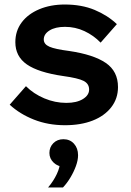

<svg xmlns="http://www.w3.org/2000/svg" viewBox="-20 -539 581 851"><path d="M23 -75 95 -157Q129 -123 176.5 -103Q224 -83 274 -83Q320 -83 347.5 -100Q375 -117 375 -142Q375 -168 350.5 -180.5Q326 -193 260 -202Q150 -218 99 -253.5Q48 -289 48 -352Q48 -402 76 -439.5Q104 -477 154 -498Q204 -519 267 -519Q342 -519 399.5 -495Q457 -471 498 -432L426 -350Q395 -382 354.5 -401Q314 -420 268 -420Q225 -420 199.5 -404Q174 -388 174 -364Q174 -343 199 -332Q224 -321 287 -313Q395 -297 449 -260Q503 -223 503 -153Q503 -102 473 -63.5Q443 -25 390.5 -4.5Q338 16 268 16Q193 16 130 -9Q67 -34 23 -75ZM259 292H193Q217 264 232 232Q247 200 245 178L265 200Q237 200 218 182Q199 164 199 139Q199 113 216.5 95.5Q234 78 261 78Q290 78 308 98Q326 118 326 149Q326 171 316.5 197Q307 223 292 248Q277 273 259 292Z"/></svg>

Font: Wix Madefor Display
Style: Bold
Weight: 700
Designer: Dalton Maag Ltd
Foundry: Dalton Maag Ltd
Version: Version 3.100